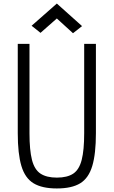

<svg xmlns="http://www.w3.org/2000/svg" viewBox="-20 -1047 640 1081"><path d="M300 14Q217 14 169 -15Q121 -44 100.5 -112.5Q80 -181 80 -297V-800H146V-297Q146 -202 160 -147Q174 -92 208 -69.5Q242 -47 300 -47Q359 -47 392.5 -69.5Q426 -92 440 -147Q454 -202 454 -297V-800H520V-297Q520 -181 499.5 -112.5Q479 -44 431.5 -15Q384 14 300 14ZM391 -860 300 -943 208 -862 158 -902 300 -1027 442 -900Z"/></svg>

Font: Victor Mono Light
Style: Regular
Weight: 300
Monospace: yes
Designer: Rune Bjørnerås
Version: Version 1.561;gftools[0.9.30]